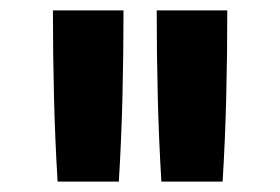

<svg xmlns="http://www.w3.org/2000/svg" viewBox="-20 -792 540 370"><path d="M291 -442Q286 -524 284 -606.5Q282 -689 282 -772H418Q418 -689 416 -606.5Q414 -524 409 -442ZM91 -442Q86 -524 84 -606.5Q82 -689 82 -772H218Q218 -689 216 -606.5Q214 -524 209 -442Z"/></svg>

Font: Iosevka SS04 Extrabold
Style: Regular
Weight: 800
Monospace: yes
Designer: Belleve Invis
Foundry: Belleve Invis
Version: Version 19.0.0; ttfautohint (v1.8.4)